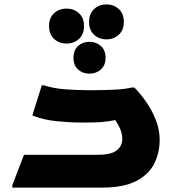

<svg xmlns="http://www.w3.org/2000/svg" viewBox="-20 -853 800 873"><path d="M36 -11 89 -149H422Q485 -149 510.5 -169Q536 -189 536 -221Q536 -244 526.5 -266.5Q517 -289 504 -307Q469 -300 440.5 -298Q412 -296 380 -296H341Q296 -296 236.5 -302Q177 -308 127 -328L170 -465H180Q223 -451 275.5 -447Q328 -443 378 -443H410Q458 -443 503.5 -445.5Q549 -448 579 -455H591Q616 -430 643 -392Q670 -354 688 -309Q706 -264 706 -217Q706 -159 681.5 -109.5Q657 -60 599.5 -30Q542 0 444 0H36ZM464 -674Q431 -674 408 -695Q385 -716 385 -753Q385 -791 408 -812Q431 -833 464 -833Q497 -833 520 -812Q543 -791 543 -753Q543 -716 520 -695Q497 -674 464 -674ZM283 -655Q249 -655 226 -676Q203 -697 203 -735Q203 -772 226 -793Q249 -814 283 -814Q316 -814 339 -793Q362 -772 362 -735Q362 -697 339 -676Q316 -655 283 -655ZM387 -518Q356 -518 335 -537Q314 -556 314 -590Q314 -625 335 -644Q356 -663 387 -663Q417 -663 438.5 -644Q460 -625 460 -590Q460 -556 438.5 -537Q417 -518 387 -518Z"/></svg>

Font: Kufam
Style: Bold Italic
Weight: 700
Italic angle: -11°
Designer: Artur Schmal
Foundry: Original Type
Version: Version 1.301; ttfautohint (v1.8.3)